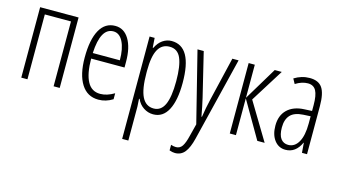

<svg xmlns="http://www.w3.org/2000/svg" viewBox="-86 -847 2462 1395"><g transform="rotate(15 1144.5 -150.0)"><path d="M359.9 -529.8V0H314V-487.8H117.2V0H70.8V-529.8Z M631.3 -498Q535.6 -498 526.4 -307.1H730Q730 -394.5 703.6 -446.3Q677.2 -498 631.3 -498ZM652.3 9.8Q568.4 9.8 523.4 -61.5Q478 -133.3 478 -261.2Q478 -396.5 518.6 -468.8Q558.6 -540 634.3 -540Q700.7 -540 738.3 -477.5Q776.4 -414.6 776.4 -308.1V-265.1H525.4Q525.9 -150.4 558.1 -91.8Q589.4 -34.2 654.3 -34.2Q704.6 -34.2 759.3 -66.9V-22Q708.5 9.8 652.3 9.8Z M1055.2 -496.1Q997.1 -496.1 968.8 -444.8Q940.4 -394 940.4 -284.2V-269Q940.4 -147 969.2 -89.4Q998 -32.2 1057.1 -32.2Q1111.8 -32.2 1138.2 -88.9Q1165 -147 1165 -266.1Q1165 -380.9 1140.1 -438.5Q1115.2 -496.1 1055.2 -496.1ZM1064.5 9.8Q1024.9 9.8 991.2 -12.7Q958 -34.7 941.4 -73.2H937L940.4 -15.1V240.2H894V-529.8H932.1L937 -457H941.4Q961.4 -498 991.2 -518.6Q1022.5 -540 1058.1 -540Q1213.4 -540 1213.4 -266.1Q1213.4 -133.8 1175.3 -62Q1137.2 9.8 1064.5 9.8Z M1386.7 -1 1254.4 -529.8H1301.3L1381.3 -199.2Q1396 -136.2 1408.7 -64.9H1412.6Q1422.9 -134.8 1438.5 -200.2L1516.6 -529.8H1563.5L1408.7 100.1Q1391.6 170.4 1364.3 205.1Q1336.4 240.2 1290.5 240.2Q1272.5 240.2 1248.5 231.9V189.9Q1269 196.8 1286.6 196.8Q1315.9 196.8 1333 171.9Q1350.1 146.5 1363.3 90.8Z M1835.4 -529.8H1888.2L1732.4 -280.8L1901.4 0H1846.2L1685.5 -276.9V0H1639.2V-529.8H1685.5V-280.8Z M2069.3 -29.8Q2118.7 -29.8 2146.5 -79.1Q2174.3 -127.9 2174.3 -217.8V-272.9L2119.1 -270Q2054.2 -266.1 2024.4 -234.9Q1993.2 -202.1 1993.2 -141.1Q1993.2 -84 2013.7 -56.6Q2034.2 -29.8 2069.3 -29.8ZM2182.1 0 2176.3 -74.2H2174.3Q2136.2 9.8 2059.1 9.8Q2007.8 9.8 1976.1 -31.7Q1944.3 -73.2 1944.3 -142.1Q1944.3 -218.3 1989.7 -262.2Q2035.6 -306.6 2117.2 -310.1L2174.3 -313V-356.9Q2174.3 -430.7 2155.8 -464.8Q2137.2 -499 2094.2 -499Q2048.8 -499 2001.5 -469.2L1981.4 -505.9Q2036.1 -540 2097.2 -540Q2163.1 -540 2191.4 -499Q2220.2 -457.5 2220.2 -360.8V0Z"/></g></svg>

Font: Germano
Style: Regular
Weight: 300
Width: 3
Foundry: Ascender Corporation
Version: Version 1.10; ttfautohint (v1.5)